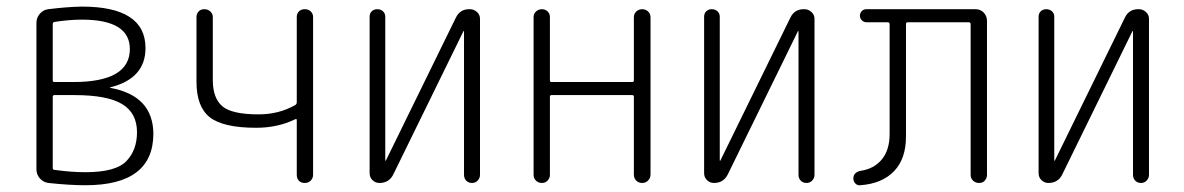

<svg xmlns="http://www.w3.org/2000/svg" viewBox="-20 -547 3540 574"><path d="M137.7 -257.8V-44.9Q137.7 -39.1 143.6 -39.1Q192.4 -32.2 235.4 -32.2Q326.2 -32.2 357.9 -65.4Q389.6 -98.6 389.6 -151.4Q389.6 -209 345.2 -235.8Q300.8 -262.7 203.1 -262.7H142.6Q137.7 -262.7 137.7 -257.8ZM137.7 -474.6V-306.6Q137.7 -301.8 142.6 -301.8H199.2Q368.2 -301.8 368.2 -400.4Q368.2 -488.3 224.6 -488.3Q187.5 -488.3 142.6 -481.4Q137.7 -480.5 137.7 -474.6ZM125 0Q109.4 -2 99.1 -13.7Q88.9 -25.4 88.9 -41V-478.5Q88.9 -494.1 99.1 -505.9Q109.4 -517.6 124 -519.5Q179.7 -526.4 224.6 -527.3Q415 -527.3 415 -403.3Q415 -312.5 310.5 -286.1Q308.6 -286.1 308.6 -285.2Q308.6 -284.2 310.5 -284.2Q437.5 -260.7 438.5 -147.5Q438.5 6.8 235.4 6.8Q188.5 6.8 125 0Z M746.1 -165Q647.5 -165 607.4 -196.3Q567.4 -227.5 567.4 -302.7V-496.1Q567.4 -505.9 573.7 -512.7Q580.1 -519.5 590.8 -519.5Q601.6 -519.5 608.9 -512.7Q616.2 -505.9 616.2 -496.1V-307.6Q616.2 -253.9 644.5 -229.5Q672.9 -205.1 752.9 -205.1Q814.5 -205.1 863.3 -233.4Q867.2 -236.3 867.2 -241.2V-496.1Q867.2 -505.9 873.5 -512.7Q879.9 -519.5 891.1 -519.5Q902.3 -519.5 909.2 -512.7Q916 -505.9 916 -496.1V-24.4Q916 -14.6 909.2 -7.3Q902.3 0 891.1 0Q879.9 0 873.5 -6.8Q867.2 -13.7 867.2 -24.4V-188.5Q867.2 -192.4 862.3 -190.4Q810.5 -165 746.1 -165Z M1114.3 0Q1102.5 0 1093.8 -8.3Q1085 -16.6 1085 -29.3V-497.1Q1085 -506.8 1091.3 -513.2Q1097.7 -519.5 1107.9 -519.5Q1118.2 -519.5 1125 -513.2Q1131.8 -506.8 1131.8 -497.1V-67.4Q1131.8 -66.4 1132.8 -66.4Q1133.8 -66.4 1133.8 -67.4L1342.8 -494.1Q1355.5 -520.5 1384.8 -519.5Q1396.5 -519.5 1405.8 -511.2Q1415 -502.9 1415 -491.2V-24.4Q1415 -14.6 1408.2 -7.3Q1401.4 0 1391.1 0Q1380.9 0 1374 -6.8Q1367.2 -13.7 1367.2 -24.4V-453.1Q1367.2 -454.1 1366.2 -454.1Q1365.2 -454.1 1365.2 -453.1L1156.2 -26.4Q1143.6 0 1114.3 0Z M1575.2 -24.4V-496.1Q1575.2 -505.9 1582.5 -512.7Q1589.8 -519.5 1600.1 -519.5Q1610.4 -519.5 1617.2 -512.7Q1624 -505.9 1624 -496.1V-306.6Q1624 -301.8 1628.9 -301.8H1870.1Q1875 -301.8 1875 -306.6V-495.1Q1875 -505.9 1882.3 -512.7Q1889.6 -519.5 1899.9 -519.5Q1910.2 -519.5 1917.5 -512.7Q1924.8 -505.9 1924.8 -495.1V-25.4Q1924.8 -14.6 1917.5 -7.3Q1910.2 0 1899.9 0Q1889.6 0 1882.3 -6.8Q1875 -13.7 1875 -25.4V-257.8Q1875 -262.7 1870.1 -262.7H1628.9Q1624 -262.7 1624 -257.8V-24.4Q1624 -14.6 1617.2 -7.3Q1610.4 0 1600.1 0Q1589.8 0 1582.5 -6.8Q1575.2 -13.7 1575.2 -24.4Z M2114.3 0Q2102.5 0 2093.8 -8.3Q2085 -16.6 2085 -29.3V-497.1Q2085 -506.8 2091.3 -513.2Q2097.7 -519.5 2107.9 -519.5Q2118.2 -519.5 2125 -513.2Q2131.8 -506.8 2131.8 -497.1V-67.4Q2131.8 -66.4 2132.8 -66.4Q2133.8 -66.4 2133.8 -67.4L2342.8 -494.1Q2355.5 -520.5 2384.8 -519.5Q2396.5 -519.5 2405.8 -511.2Q2415 -502.9 2415 -491.2V-24.4Q2415 -14.6 2408.2 -7.3Q2401.4 0 2391.1 0Q2380.9 0 2374 -6.8Q2367.2 -13.7 2367.2 -24.4V-453.1Q2367.2 -454.1 2366.2 -454.1Q2365.2 -454.1 2365.2 -453.1L2156.2 -26.4Q2143.6 0 2114.3 0Z M2551.8 6.8Q2543 7.8 2537.1 1.5Q2531.2 -4.9 2531.2 -13.7Q2531.2 -31.2 2551.8 -36.1Q2592.8 -42 2616.2 -70.3Q2639.6 -98.6 2639.6 -146.5V-474.6Q2639.6 -479.5 2634.8 -480.5H2570.3Q2562.5 -480.5 2556.6 -486.3Q2550.8 -492.2 2550.8 -500Q2550.8 -507.8 2556.2 -513.7Q2561.5 -519.5 2570.3 -519.5H2896.5Q2911.1 -519.5 2920.9 -509.3Q2930.7 -499 2930.7 -484.4V-24.4Q2930.7 -14.6 2924.3 -7.3Q2918 0 2907.2 0Q2896.5 0 2889.2 -6.8Q2881.8 -13.7 2881.8 -24.4V-474.6Q2881.8 -479.5 2877 -480.5H2693.4Q2688.5 -480.5 2688.5 -474.6V-138.7Q2688.5 -72.3 2652.8 -35.2Q2617.2 2 2551.8 6.8Z M3114.3 0Q3102.5 0 3093.8 -8.3Q3085 -16.6 3085 -29.3V-497.1Q3085 -506.8 3091.3 -513.2Q3097.7 -519.5 3107.9 -519.5Q3118.2 -519.5 3125 -513.2Q3131.8 -506.8 3131.8 -497.1V-67.4Q3131.8 -66.4 3132.8 -66.4Q3133.8 -66.4 3133.8 -67.4L3342.8 -494.1Q3355.5 -520.5 3384.8 -519.5Q3396.5 -519.5 3405.8 -511.2Q3415 -502.9 3415 -491.2V-24.4Q3415 -14.6 3408.2 -7.3Q3401.4 0 3391.1 0Q3380.9 0 3374 -6.8Q3367.2 -13.7 3367.2 -24.4V-453.1Q3367.2 -454.1 3366.2 -454.1Q3365.2 -454.1 3365.2 -453.1L3156.2 -26.4Q3143.6 0 3114.3 0Z"/></svg>

Font: Rounded-L Mgen+ 1mn light
Style: Regular
Weight: 200
Designer: [Source Han Sans]
Ryoko NISHIZUKA  (kana & ideographs); Paul D. Hunt (Latin, Greek & Cyrillic); Wenlong ZHANG  (bopomofo
Version: Version 1.059.20150602